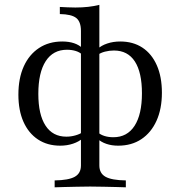

<svg xmlns="http://www.w3.org/2000/svg" viewBox="-20 -601 758 807"><path d="M209.7 186.3V157.3Q268.5 156.5 294.4 141.9Q320.2 127.4 320.2 94.4V-471Q320.2 -509.7 300.4 -525.4Q280.6 -541.1 231.5 -541.9V-571.8Q246.8 -571 263.7 -570.2Q280.6 -569.4 296.8 -569.4Q325 -569.4 350.4 -572.2Q375.8 -575 397.6 -580.6V94.4Q397.6 127.4 423.4 141.9Q449.2 156.5 508.9 157.3V186.3Q493.5 185.5 469.4 185.1Q445.2 184.7 416.5 183.9Q387.9 183.1 358.9 183.1Q330.6 183.1 302 183.9Q273.4 184.7 249.2 185.1Q225 185.5 209.7 186.3ZM233.1 11.3Q179 11.3 139.5 -14.9Q100 -41.1 78.6 -89.1Q57.3 -137.1 57.3 -203.2Q57.3 -271.8 79.8 -321.8Q102.4 -371.8 144 -399.2Q185.5 -426.6 241.9 -426.6Q269.4 -426.6 291.1 -419.4Q312.9 -412.1 327.4 -397.6L325.8 -371Q315.3 -381.5 298.4 -386.7Q281.5 -391.9 261.3 -391.9Q203.2 -391.9 172.2 -344Q141.1 -296 141.1 -206.5Q141.1 -119.4 171.4 -73Q201.6 -26.6 258.9 -26.6Q278.2 -26.6 296.8 -31.9Q315.3 -37.1 326.6 -45.2L328.2 -20.2Q312.1 -5.6 287.1 2.8Q262.1 11.3 233.1 11.3ZM476.6 11.3Q449.2 11.3 427 3.6Q404.8 -4 390.3 -17.7L391.9 -44.4Q402.4 -34.7 419.4 -29.4Q436.3 -24.2 456.5 -24.2Q514.5 -24.2 545.6 -72.2Q576.6 -120.2 576.6 -208.9Q576.6 -296.8 546.8 -342.7Q516.9 -388.7 458.9 -388.7Q439.5 -388.7 421 -383.9Q402.4 -379 391.1 -370.2L390.3 -395.2Q405.6 -409.7 430.6 -418.1Q455.6 -426.6 485.5 -426.6Q539.5 -426.6 578.6 -400.8Q617.7 -375 639.1 -326.6Q660.5 -278.2 660.5 -211.3Q660.5 -143.5 637.9 -93.5Q615.3 -43.5 574.2 -16.1Q533.1 11.3 476.6 11.3Z"/></svg>

Font: Playfair
Style: Regular
Weight: 400
Designer: Claus Eggers Sørensen
Foundry: Claus Eggers Sørensen
Version: Version 2.001;gftools[0.9.30]